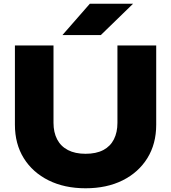

<svg xmlns="http://www.w3.org/2000/svg" viewBox="-20 -994 918 1030"><path d="M267 -335Q267 -284 286.5 -246.5Q306 -209 344.5 -189Q383 -169 439 -169Q496 -169 534 -189Q572 -209 591 -246.5Q610 -284 610 -335V-750H818V-325Q818 -222 770.5 -145.5Q723 -69 638 -26.5Q553 16 439 16Q326 16 240.5 -26.5Q155 -69 107.5 -145.5Q60 -222 60 -325V-750H267ZM462 -974H694L521 -806H315Z"/></svg>

Font: Unbounded
Style: Bold
Weight: 700
Designer: Luke Prowse, Jean-Baptiste Morizot, Fátima Lázaro, Florian Runge
Foundry: NaN
Version: Version 1.700